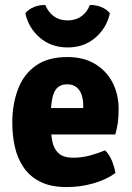

<svg xmlns="http://www.w3.org/2000/svg" viewBox="-20 -746 536 781"><path d="M130 -199V-306.5H318.5V-318Q318.5 -341 312 -360.2Q305.5 -379.5 291.2 -391.2Q277 -403 253 -403Q216.5 -403 201.8 -373Q187 -343 187 -280.5V-233.5Q187 -199.5 193 -170Q199 -140.5 218.5 -122.5Q238 -104.5 278 -104.5Q312 -104.5 344.8 -113.2Q377.5 -122 407.5 -134.5Q425 -117.5 435.5 -91.5Q446 -65.5 449.5 -42Q411.5 -14.5 358.8 0.2Q306 15 252.5 15Q186.5 15 143.5 -6.8Q100.5 -28.5 75.5 -65.8Q50.5 -103 40.2 -149.8Q30 -196.5 30 -246Q30 -321.5 52.8 -382.2Q75.5 -443 125 -478.5Q174.5 -514 254 -514Q320 -514 366.5 -486Q413 -458 437.8 -410.2Q462.5 -362.5 462.5 -302Q462.5 -268.5 459.2 -246.2Q456 -224 449 -199ZM427 -692Q414 -632.5 368 -592.8Q322 -553 255 -553Q188 -553 142 -592.8Q96 -632.5 83 -692Q96 -708.5 118.5 -717.5Q141 -726.5 164.5 -725.5Q176 -696.5 199 -679.8Q222 -663 255 -663Q288 -663 311.2 -679.8Q334.5 -696.5 345.5 -725.5Q369 -726.5 391.5 -717.5Q414 -708.5 427 -692Z"/></svg>

Font: Signika
Style: Bold
Weight: 700
Designer: Anna Giedry
Foundry: Anna Giedry
Version: Version 2.001